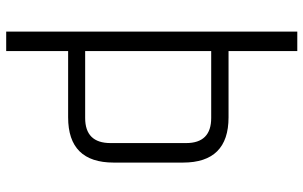

<svg xmlns="http://www.w3.org/2000/svg" viewBox="-200 -580 980 620"><g transform="rotate(90 290.0 -270.0)"><path d="M82 200V-740H145V-518H359Q505 -518 505 -371V-147Q505 0 359 0H145V200ZM145 -55H361Q442 -55 442 -137V-381Q442 -462 361 -462H145Z"/></g></svg>

Font: Oxanium ExtraLight Light
Style: Regular
Weight: 300
Version: Version 2.000